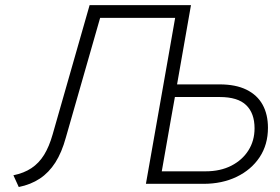

<svg xmlns="http://www.w3.org/2000/svg" viewBox="-20 -720 1096 752"><path d="M552 0 666 -650H326L344.5 -700H728L605 0ZM53.5 12.5 32.5 -33.5Q74 -42 103.2 -61.5Q132.5 -81 152.5 -113.2Q172.5 -145.5 186 -193L331 -700H386.5L238 -181.5Q222 -123 196.8 -83.5Q171.5 -44 136 -20.5Q100.5 3 53.5 12.5ZM551.5 0 675 -700H728L673.5 -389.5H840Q903 -389.5 945.2 -368.8Q987.5 -348 1008.5 -310Q1029.5 -272 1029.5 -219.5Q1029.5 -153.5 996.8 -104.2Q964 -55 907 -27.5Q850 0 777 0ZM613 -49H785Q843 -49 886 -71Q929 -93 953 -131Q977 -169 977 -217.5Q977 -276.5 944.2 -308.2Q911.5 -340 840.5 -340H665Z"/></svg>

Font: Overpass ExtraLight
Style: Italic
Weight: 250
Italic angle: -10°
Designer: Delve Withrington, Dave Bailey, Thomas Jockin
Foundry: Delve Fonts LLC
Version: Version 4.000